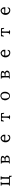

<svg xmlns="http://www.w3.org/2000/svg" viewBox="4212 -4738 575 9040"><g transform="rotate(-90 4500.0 -218.5)"><path d="M745 46Q723 53 713.5 42.5Q704 32 699 16Q694 -1 689 -18.5Q684 -36 671 -43Q625 -44 580.5 -43.5Q536 -43 492 -42Q439 -41 386.5 -40.5Q334 -40 282 -43Q276 -50 277 -57.5Q278 -65 280 -72Q281 -75 281 -76Q292 -85 310 -88Q328 -91 336 -103Q335 -136 335.5 -167.5Q336 -199 337 -229Q339 -278 339 -326.5Q339 -375 333 -428Q325 -437 305.5 -435.5Q286 -434 275 -440Q273 -445 274 -449Q275 -453 276 -457Q277 -460 278 -464Q279 -468 278 -473Q292 -471 309.5 -472Q327 -473 346 -474Q359 -475 372 -476Q385 -477 398 -477Q420 -477 438.5 -473Q457 -469 467 -457Q458 -447 444.5 -440Q431 -433 411 -434Q404 -401 404.5 -352Q405 -303 407 -248Q408 -208 409 -167.5Q410 -127 408 -89Q440 -83 475 -82.5Q510 -82 549 -82Q561 -83 574 -83Q587 -83 600 -83Q607 -123 607.5 -182Q608 -241 607 -302Q607 -337 607 -370Q607 -403 608 -431Q600 -435 589 -435Q578 -435 567 -435Q560 -435 556 -435Q557 -441 556.5 -447Q556 -453 555 -458Q555 -464 554.5 -468.5Q554 -473 556 -475Q569 -473 585 -474Q601 -475 618 -476Q629 -477 640 -477.5Q651 -478 661 -478Q687 -478 705 -472.5Q723 -467 723 -447Q724 -438 717.5 -437Q711 -436 703 -436Q697 -436 691.5 -436Q686 -436 683 -432Q676 -349 673.5 -257.5Q671 -166 678 -83Q692 -85 710 -81.5Q728 -78 744 -73Q744 -67 743.5 -61.5Q743 -56 743 -50Q742 -28 742 -5Q742 18 745 46Z M1686 -216Q1695 -197 1695 -172.5Q1695 -148 1683 -120Q1668 -95 1646 -80Q1624 -65 1601 -57Q1569 -57 1537 -55Q1505 -53 1474 -51Q1432 -48 1392.5 -46Q1353 -44 1316 -46Q1318 -69 1331.5 -80.5Q1345 -92 1375 -87Q1375 -106 1375 -126Q1375 -146 1375 -168Q1376 -234 1375 -303.5Q1374 -373 1364 -428Q1360 -428 1356.5 -428Q1353 -428 1349 -428Q1340 -428 1332.5 -428Q1325 -428 1320 -432Q1321 -437 1320 -441.5Q1319 -446 1318 -450Q1317 -455 1316.5 -460Q1316 -465 1320 -469Q1342 -466 1371 -466.5Q1400 -467 1432 -468Q1453 -469 1475 -469.5Q1497 -470 1518 -470Q1574 -469 1618.5 -456Q1663 -443 1676 -402Q1685 -373 1673.5 -350Q1662 -327 1641 -310Q1620 -293 1598 -280Q1629 -272 1652 -255.5Q1675 -239 1686 -216ZM1616 -224Q1594 -236 1562 -242Q1530 -248 1497 -249Q1464 -250 1438 -247Q1438 -230 1438.5 -210Q1439 -190 1440 -170Q1441 -144 1441.5 -121.5Q1442 -99 1441 -87Q1483 -85 1519 -89.5Q1555 -94 1586 -102Q1603 -111 1612 -131.5Q1621 -152 1622.5 -177Q1624 -202 1616 -224ZM1594 -413Q1560 -424 1520 -425.5Q1480 -427 1446 -428Q1443 -399 1441.5 -356.5Q1440 -314 1441 -283Q1445 -283 1449 -283Q1453 -283 1457 -284Q1495 -285 1531.5 -290.5Q1568 -296 1590 -325Q1601 -337 1603 -365.5Q1605 -394 1594 -413Z M2676 -256Q2650 -257 2626 -257Q2602 -257 2578 -257Q2538 -258 2495.5 -258.5Q2453 -259 2403 -263Q2399 -217 2410.5 -175.5Q2422 -134 2447 -107Q2467 -87 2494.5 -77.5Q2522 -68 2558 -74Q2584 -79 2599.5 -93Q2615 -107 2629 -124.5Q2643 -142 2662 -156Q2677 -139 2670 -119.5Q2663 -100 2653 -81Q2649 -73 2645 -65.5Q2641 -58 2639 -51Q2585 -20 2529.5 -22.5Q2474 -25 2428 -52Q2385 -77 2356 -119.5Q2327 -162 2321 -214Q2315 -267 2327 -314.5Q2339 -362 2367 -398Q2397 -437 2444.5 -459.5Q2492 -482 2554 -478Q2585 -462 2613 -440Q2641 -418 2659 -387.5Q2677 -357 2676 -315Q2676 -311 2676 -306Q2676 -301 2676 -295Q2676 -284 2676.5 -272.5Q2677 -261 2676 -256ZM2606 -308Q2612 -348 2600 -373.5Q2588 -399 2566 -412Q2544 -425 2518 -425Q2489 -426 2463 -411.5Q2437 -397 2421 -370Q2405 -343 2406 -304Q2456 -300 2507.5 -301.5Q2559 -303 2606 -308Z M3706 -309Q3687 -308 3676.5 -316Q3666 -324 3661 -337Q3654 -354 3651.5 -376Q3649 -398 3642 -416Q3626 -411 3610 -412.5Q3594 -414 3579 -417Q3571 -418 3564 -419.5Q3557 -421 3549 -421Q3540 -393 3537.5 -350Q3535 -307 3535.5 -258.5Q3536 -210 3538 -168Q3538 -143 3538.5 -122Q3539 -101 3539 -86Q3545 -78 3555.5 -74.5Q3566 -71 3577 -68Q3587 -65 3595.5 -61Q3604 -57 3606 -46Q3581 -33 3544.5 -31.5Q3508 -30 3470 -34Q3432 -38 3401 -43Q3402 -63 3417 -68Q3432 -73 3449 -76Q3463 -92 3468.5 -127.5Q3474 -163 3475 -205Q3476 -247 3476 -283Q3476 -318 3475.5 -357Q3475 -396 3472 -421Q3458 -426 3441 -425.5Q3424 -425 3407 -423Q3399 -422 3391 -421.5Q3383 -421 3376 -421Q3361 -395 3350 -364.5Q3339 -334 3316 -316Q3299 -329 3300.5 -355Q3302 -381 3307 -408Q3309 -422 3311 -436Q3313 -450 3312 -461Q3320 -461 3335.5 -461Q3351 -461 3370 -461Q3399 -461 3432.5 -461Q3466 -461 3497.5 -461Q3529 -461 3552 -461Q3575 -461 3583 -461Q3586 -461 3589 -461Q3592 -461 3595 -461Q3622 -462 3648 -461Q3674 -460 3694 -450Q3694 -435 3696 -419.5Q3698 -404 3700 -388Q3703 -368 3705 -348Q3707 -328 3706 -309Z M4697 -222Q4696 -218 4695 -215Q4694 -212 4692 -209Q4690 -204 4688.5 -198Q4687 -192 4690 -182Q4674 -151 4656 -120Q4638 -89 4612 -67Q4585 -51 4558.5 -43.5Q4532 -36 4506 -35Q4457 -34 4415 -58Q4373 -82 4344 -122Q4320 -157 4307 -200.5Q4294 -244 4297 -293Q4308 -314 4312.5 -337.5Q4317 -361 4325.5 -384Q4334 -407 4356 -427Q4361 -432 4372.5 -435Q4384 -438 4394 -445Q4423 -463 4452 -476Q4481 -489 4530 -485Q4580 -481 4614.5 -457.5Q4649 -434 4670 -397Q4691 -360 4697.5 -314.5Q4704 -269 4697 -222ZM4629 -277Q4629 -320 4616.5 -358Q4604 -396 4577 -418Q4560 -432 4536.5 -437.5Q4513 -443 4482 -438Q4463 -434 4446.5 -428.5Q4430 -423 4419 -412Q4397 -391 4387 -353.5Q4377 -316 4377 -274Q4377 -234 4385.5 -195Q4394 -156 4409 -126.5Q4424 -97 4445 -85Q4462 -76 4483 -73.5Q4504 -71 4522 -74Q4555 -80 4579 -111Q4603 -142 4616 -186.5Q4629 -231 4629 -277Z M5686 -216Q5695 -197 5695 -172.5Q5695 -148 5683 -120Q5668 -95 5646 -80Q5624 -65 5601 -57Q5569 -57 5537 -55Q5505 -53 5474 -51Q5432 -48 5392.5 -46Q5353 -44 5316 -46Q5318 -69 5331.5 -80.5Q5345 -92 5375 -87Q5375 -106 5375 -126Q5375 -146 5375 -168Q5376 -234 5375 -303.5Q5374 -373 5364 -428Q5360 -428 5356.5 -428Q5353 -428 5349 -428Q5340 -428 5332.5 -428Q5325 -428 5320 -432Q5321 -437 5320 -441.5Q5319 -446 5318 -450Q5317 -455 5316.5 -460Q5316 -465 5320 -469Q5342 -466 5371 -466.5Q5400 -467 5432 -468Q5453 -469 5475 -469.5Q5497 -470 5518 -470Q5574 -469 5618.5 -456Q5663 -443 5676 -402Q5685 -373 5673.5 -350Q5662 -327 5641 -310Q5620 -293 5598 -280Q5629 -272 5652 -255.5Q5675 -239 5686 -216ZM5616 -224Q5594 -236 5562 -242Q5530 -248 5497 -249Q5464 -250 5438 -247Q5438 -230 5438.5 -210Q5439 -190 5440 -170Q5441 -144 5441.5 -121.5Q5442 -99 5441 -87Q5483 -85 5519 -89.5Q5555 -94 5586 -102Q5603 -111 5612 -131.5Q5621 -152 5622.5 -177Q5624 -202 5616 -224ZM5594 -413Q5560 -424 5520 -425.5Q5480 -427 5446 -428Q5443 -399 5441.5 -356.5Q5440 -314 5441 -283Q5445 -283 5449 -283Q5453 -283 5457 -284Q5495 -285 5531.5 -290.5Q5568 -296 5590 -325Q5601 -337 5603 -365.5Q5605 -394 5594 -413Z M6676 -256Q6650 -257 6626 -257Q6602 -257 6578 -257Q6538 -258 6495.5 -258.5Q6453 -259 6403 -263Q6399 -217 6410.5 -175.5Q6422 -134 6447 -107Q6467 -87 6494.5 -77.5Q6522 -68 6558 -74Q6584 -79 6599.5 -93Q6615 -107 6629 -124.5Q6643 -142 6662 -156Q6677 -139 6670 -119.5Q6663 -100 6653 -81Q6649 -73 6645 -65.5Q6641 -58 6639 -51Q6585 -20 6529.5 -22.5Q6474 -25 6428 -52Q6385 -77 6356 -119.5Q6327 -162 6321 -214Q6315 -267 6327 -314.5Q6339 -362 6367 -398Q6397 -437 6444.5 -459.5Q6492 -482 6554 -478Q6585 -462 6613 -440Q6641 -418 6659 -387.5Q6677 -357 6676 -315Q6676 -311 6676 -306Q6676 -301 6676 -295Q6676 -284 6676.5 -272.5Q6677 -261 6676 -256ZM6606 -308Q6612 -348 6600 -373.5Q6588 -399 6566 -412Q6544 -425 6518 -425Q6489 -426 6463 -411.5Q6437 -397 6421 -370Q6405 -343 6406 -304Q6456 -300 6507.5 -301.5Q6559 -303 6606 -308Z M7706 -309Q7687 -308 7676.5 -316Q7666 -324 7661 -337Q7654 -354 7651.5 -376Q7649 -398 7642 -416Q7626 -411 7610 -412.5Q7594 -414 7579 -417Q7571 -418 7564 -419.5Q7557 -421 7549 -421Q7540 -393 7537.5 -350Q7535 -307 7535.5 -258.5Q7536 -210 7538 -168Q7538 -143 7538.5 -122Q7539 -101 7539 -86Q7545 -78 7555.5 -74.5Q7566 -71 7577 -68Q7587 -65 7595.5 -61Q7604 -57 7606 -46Q7581 -33 7544.5 -31.5Q7508 -30 7470 -34Q7432 -38 7401 -43Q7402 -63 7417 -68Q7432 -73 7449 -76Q7463 -92 7468.5 -127.5Q7474 -163 7475 -205Q7476 -247 7476 -283Q7476 -318 7475.5 -357Q7475 -396 7472 -421Q7458 -426 7441 -425.5Q7424 -425 7407 -423Q7399 -422 7391 -421.5Q7383 -421 7376 -421Q7361 -395 7350 -364.5Q7339 -334 7316 -316Q7299 -329 7300.5 -355Q7302 -381 7307 -408Q7309 -422 7311 -436Q7313 -450 7312 -461Q7320 -461 7335.5 -461Q7351 -461 7370 -461Q7399 -461 7432.5 -461Q7466 -461 7497.5 -461Q7529 -461 7552 -461Q7575 -461 7583 -461Q7586 -461 7589 -461Q7592 -461 7595 -461Q7622 -462 7648 -461Q7674 -460 7694 -450Q7694 -435 7696 -419.5Q7698 -404 7700 -388Q7703 -368 7705 -348Q7707 -328 7706 -309Z M8676 -256Q8650 -257 8626 -257Q8602 -257 8578 -257Q8538 -258 8495.5 -258.5Q8453 -259 8403 -263Q8399 -217 8410.5 -175.5Q8422 -134 8447 -107Q8467 -87 8494.5 -77.5Q8522 -68 8558 -74Q8584 -79 8599.5 -93Q8615 -107 8629 -124.5Q8643 -142 8662 -156Q8677 -139 8670 -119.5Q8663 -100 8653 -81Q8649 -73 8645 -65.5Q8641 -58 8639 -51Q8585 -20 8529.5 -22.5Q8474 -25 8428 -52Q8385 -77 8356 -119.5Q8327 -162 8321 -214Q8315 -267 8327 -314.5Q8339 -362 8367 -398Q8397 -437 8444.5 -459.5Q8492 -482 8554 -478Q8585 -462 8613 -440Q8641 -418 8659 -387.5Q8677 -357 8676 -315Q8676 -311 8676 -306Q8676 -301 8676 -295Q8676 -284 8676.5 -272.5Q8677 -261 8676 -256ZM8606 -308Q8612 -348 8600 -373.5Q8588 -399 8566 -412Q8544 -425 8518 -425Q8489 -426 8463 -411.5Q8437 -397 8421 -370Q8405 -343 8406 -304Q8456 -300 8507.5 -301.5Q8559 -303 8606 -308Z"/></g></svg>

Font: Yuji Syuku
Style: Regular
Weight: 400
Designer: Kataoka Yuji
Foundry: Kinuta Font Factory
Version: Version 3.002